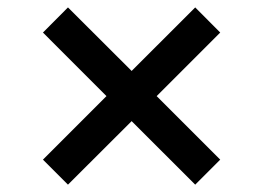

<svg xmlns="http://www.w3.org/2000/svg" viewBox="-20 -544 706 515"><path d="M503.6 -48.7 333.1 -219.1 162.3 -48.7 95.2 -115.8 265.6 -286.2 95.2 -456.7 162.3 -524.1 333.1 -353.7 503.6 -524.1 570.7 -456.7 400.2 -286.2 570.7 -115.8Z"/></svg>

Font: Linik Sans Medium
Style: Regular
Weight: 500
Designer: Rasmus Andersson (font), Cristiano Sobral (main changes)
Foundry: rsms
Version: Version 3.018;June 1, 2022;FontCreator 14.0.0.2814 64-bit; t